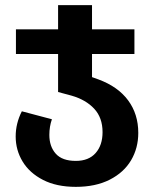

<svg xmlns="http://www.w3.org/2000/svg" viewBox="-20 -711 597 747"><path d="M518 -194Q518 -135 490 -87.5Q462 -40 407 -12Q352 16 275 16Q200 16 147.5 -11Q95 -38 68 -82.5Q41 -127 41 -180Q41 -231 65 -278L182 -247Q172 -219 172 -186Q172 -141 197 -113Q222 -85 275 -85Q325 -85 352 -115.5Q379 -146 379 -197Q379 -253 346.5 -288Q314 -323 258 -339L206 -353V-501H42V-597H206V-691H338V-597H503V-501H338V-411L363 -402Q439 -374 478.5 -320.5Q518 -267 518 -194Z"/></svg>

Font: FiraGOUPP
Style: Medium
Weight: 400
Designer: bBox Type
Foundry: bBox Type GmbH
Version: Version 1.001